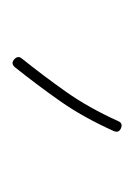

<svg xmlns="http://www.w3.org/2000/svg" viewBox="25 -797 210 300"><g transform="rotate(-90 130.0 -647.0)"><path d="M187 -730Q193.8 -724.1 188.5 -717.8Q161.1 -683.6 136.5 -648.7Q111.8 -613.8 90.8 -567.4Q87.4 -559.6 79.6 -563Q71.8 -566.4 75.2 -574.2Q96.7 -622.1 122.1 -658.2Q147.5 -694.3 174.8 -728.5Q180.7 -735.4 187 -730Z"/></g></svg>

Font: Mikhak-DS2-FD Thin
Style: Regular
Weight: 100
Designer: Amin Abedi
Version: Version 3.2